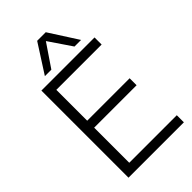

<svg xmlns="http://www.w3.org/2000/svg" viewBox="-273 -1004 1091 1091"><g transform="rotate(-45 273.0 -458.5)"><path d="M75 0V-700H502V-643H138V-395H479V-339H138V-57H520V0ZM147 -744 258 -917H327L438 -744H385L292 -881L199 -744Z"/></g></svg>

Font: Georama Light
Style: Regular
Weight: 300
Designer: Jean-Baptiste Levee
Foundry: Production Type
Version: Version 1.000